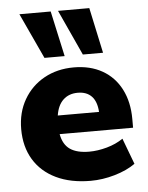

<svg xmlns="http://www.w3.org/2000/svg" viewBox="-54 -806 664 862"><g transform="rotate(-5 277.5 -375.5)"><path d="M320 11Q230 11 164.5 -20.5Q99 -52 64 -110Q29 -168 29 -247Q29 -322 62.5 -380Q96 -438 154.5 -470.5Q213 -503 288 -503Q362 -503 416.5 -472Q471 -441 500.5 -383.5Q530 -326 530 -249V-210H199Q208 -162 239 -141Q270 -120 325 -120Q363 -120 404.5 -131.5Q446 -143 478 -165L522 -48Q484 -21 429 -5Q374 11 320 11ZM296 -388Q256 -388 230.5 -364Q205 -340 198 -294H384Q381 -341 358.5 -364.5Q336 -388 296 -388ZM334 -557 240 -762H381L425 -557ZM161 -557 66 -762H207L252 -557Z"/></g></svg>

Font: Nunito Sans Black
Style: Regular
Weight: 900
Designer: Vernon Adams
Foundry: Vernon Adams
Version: Version 3.006; ttfautohint (v1.8.3)